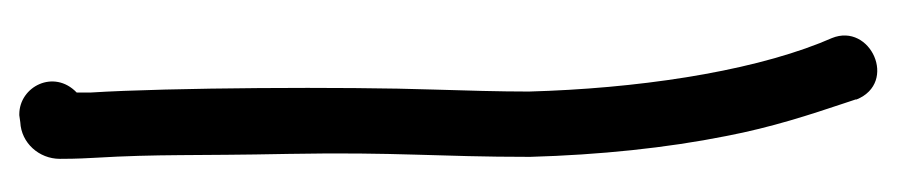

<svg xmlns="http://www.w3.org/2000/svg" viewBox="-376 -310 907 194"><g transform="rotate(-90 77.0 -212.5)"><path d="M59 -646H58L51 -645C30 -644 14 -626 14 -605C14 -600 14 -588 15 -571C19 -503 17 -472 19 -374C21 -264 16 -224 16 -130C18 -60 25 8 37 68C46 115 59 154 70 187L74 199V200C91 242 152 214 136 175L131 163C101 87 85 -24 82 -131C82 -161 83 -194 84 -227C87 -315 86 -495 81 -574V-588C105 -611 87 -646 59 -646Z"/></g></svg>

Font: Stray Cat
Style: ExBdCn
Weight: 800
Version: Version 1.0